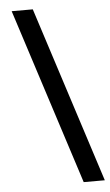

<svg xmlns="http://www.w3.org/2000/svg" viewBox="-60 -779 556 969"><g transform="rotate(-5 218.5 -294.5)"><path d="M431 151 144 -740H37L324 151Z"/></g></svg>

Font: Braiins Sans SemiBold
Style: Regular
Weight: 600
Designer: Mike Abbink, Paul van der Laan, Pieter van Rosmalen, Jiri Chlebus, Lubos Buracinsky
Foundry: Bold Monday, Sudetype
Version: Version 1.000;hotconv 1.0.109;makeotfexe 2.5.65596